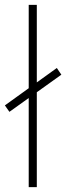

<svg xmlns="http://www.w3.org/2000/svg" viewBox="-22 -767 271 787"><path d="M95.7 -747.1H128.9V0H95.7ZM-2 -335 210.9 -488.3 229.5 -460.9 16.6 -308.6Z"/></svg>

Font: Min Sans VF VF
Style: Regular
Weight: 400
Designer: Jinseong-Kim, NotoSansCJK, Nunito
Foundry: Jinseong-Kim
Version: Version 1.420;Glyphs 3.1.2 (3151)